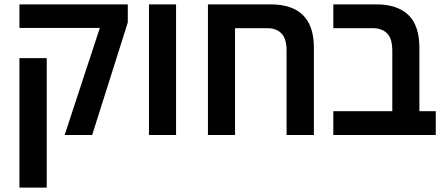

<svg xmlns="http://www.w3.org/2000/svg" viewBox="-20 -618 2030 879"><path d="M276 0 437 -490H69V-598H565V-515L402 0ZM69 241V-352H194V241Z M662 0V-598H786V0Z M1218 -598Q1417 -598 1417 -400V0H1292V-386Q1292 -441 1268.5 -465Q1245 -489 1204 -489H1056V0H932V-598Z M1506 0V-109H1776V-385Q1776 -442 1752 -465.5Q1728 -489 1686 -489H1506V-598H1702Q1799 -598 1849.5 -549.5Q1900 -501 1900 -399V-109H1975V0Z"/></svg>

Font: Noto Sans Hebrew SemiCondensed SemiBold
Style: Regular
Weight: 600
Width: 4
Designer: Monotype Design Team
Foundry: Monotype Imaging Inc.
Version: Version 2.004; ttfautohint (v1.8.4.7-5d5b)